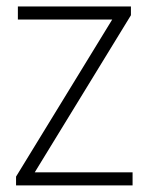

<svg xmlns="http://www.w3.org/2000/svg" viewBox="-20 -560 447 580"><path d="M28.5 0V-26.5L319 -501H34V-540.5H375.5V-514L85 -39.5H380.5V0Z"/></svg>

Font: Encode Sans SemiCondensed SemiCondensed ExtraLight
Style: Regular
Weight: 200
Width: 4
Designer: Multiple Designers
Foundry: Impallari Type
Version: Version 3.000; ttfautohint (v1.8.3) -l 8 -r 50 -G 200 -x 14 